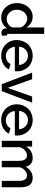

<svg xmlns="http://www.w3.org/2000/svg" viewBox="1242 -2012 780 3304"><g transform="rotate(90 1632.0 -360.0)"><path d="M33.2 -261.2Q33.2 -335.4 63 -397.2Q92.8 -459 147.2 -495.6Q201.7 -532.2 269 -532.2Q327.1 -532.2 376 -502.2Q424.8 -472.2 453.1 -423.8V-730H563V-124Q563 -105 569.8 -96.7Q576.7 -88.4 592.8 -87.9V0Q564 4.9 544.9 4.9Q514.2 4.9 492.9 -12.7Q471.7 -30.3 470.2 -56.2L469.2 -95.2Q439.5 -45.9 389.2 -18.1Q338.9 9.8 282.2 9.8Q211.4 9.8 154.1 -27.1Q96.7 -64 64.9 -125.7Q33.2 -187.5 33.2 -261.2ZM453.1 -188V-325.2Q436 -372.6 391.6 -405.3Q347.2 -438 301.8 -438Q256.8 -438 220.9 -412.4Q185.1 -386.7 166 -345.9Q147 -305.2 147 -258.8Q147 -186 194.1 -135Q241.2 -84 310.1 -84Q354.5 -84 398.2 -114.5Q441.9 -145 453.1 -188Z M939.9 9.8Q860.4 9.8 797.9 -27.3Q735.4 -64.5 702.1 -125.5Q668.9 -186.5 668.9 -259.8Q668.9 -314.9 688.7 -364.7Q708.5 -414.6 743.2 -451.7Q777.8 -488.8 829.3 -510.5Q880.9 -532.2 940.9 -532.2Q1001 -532.2 1051.5 -510.3Q1102.1 -488.3 1136 -451.4Q1169.9 -414.6 1188.7 -366.2Q1207.5 -317.9 1207.5 -265.1Q1207.5 -251.5 1204.6 -225.1H785.6Q790.5 -157.2 836.2 -114Q881.8 -70.8 943.8 -70.8Q988.8 -70.8 1027.3 -93Q1065.9 -115.2 1080.6 -150.9L1174.8 -124Q1147 -64 1084 -27.1Q1021 9.8 939.9 9.8ZM782.7 -297.9H1098.6Q1092.8 -365.7 1048.1 -408.4Q1003.4 -451.2 939.9 -451.2Q877 -451.2 832 -408Q787.1 -364.7 782.7 -297.9Z M1428.2 0 1229.5 -522.9H1343.3L1492.2 -102.1L1641.1 -522.9H1747.1L1548.3 0Z M2045.4 9.8Q1965.8 9.8 1903.3 -27.3Q1840.8 -64.5 1807.6 -125.5Q1774.4 -186.5 1774.4 -259.8Q1774.4 -314.9 1794.2 -364.7Q1814 -414.6 1848.6 -451.7Q1883.3 -488.8 1934.8 -510.5Q1986.3 -532.2 2046.4 -532.2Q2106.4 -532.2 2157 -510.3Q2207.5 -488.3 2241.5 -451.4Q2275.4 -414.6 2294.2 -366.2Q2313 -317.9 2313 -265.1Q2313 -251.5 2310.1 -225.1H1891.1Q1896 -157.2 1941.7 -114Q1987.3 -70.8 2049.3 -70.8Q2094.2 -70.8 2132.8 -93Q2171.4 -115.2 2186 -150.9L2280.3 -124Q2252.4 -64 2189.5 -27.1Q2126.5 9.8 2045.4 9.8ZM1888.2 -297.9H2204.1Q2198.2 -365.7 2153.6 -408.4Q2108.9 -451.2 2045.4 -451.2Q1982.4 -451.2 1937.5 -408Q1892.6 -364.7 1888.2 -297.9Z M3203.1 0H3092.8V-293Q3092.8 -434.1 2999 -434.1Q2952.6 -434.1 2913.6 -399.7Q2874.5 -365.2 2857.9 -310.1V0H2748V-293Q2748 -434.1 2654.8 -434.1Q2608.4 -434.1 2568.8 -399.9Q2529.3 -365.7 2512.7 -311V0H2402.8V-522.9H2502.9V-418Q2533.7 -473.1 2584.5 -502.7Q2635.3 -532.2 2699.7 -532.2Q2761.7 -532.2 2800.5 -499.3Q2839.4 -466.3 2849.1 -413.1Q2882.3 -471.2 2932.4 -501.7Q2982.4 -532.2 3045.9 -532.2Q3203.1 -532.2 3203.1 -318.8Z"/></g></svg>

Font: Rawline SemiBold
Style: Regular
Weight: 600
Designer: Matt McInerney, Pablo Impallari, Rodrigo Fuenzalida
Foundry: Matt McInerney, Pablo Impallari, Rodrigo Fuenzalida
Version: Version 4.020;PS 004.020;hotconv 1.0.88;makeotf.lib2.5.64775